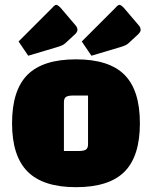

<svg xmlns="http://www.w3.org/2000/svg" viewBox="-20 -761 630 796"><path d="M30 -250Q30 -387 94 -451Q158 -515 295 -515Q432 -515 496 -451Q560 -387 560 -250Q560 -113 496 -49Q432 15 295 15Q159 15 94.5 -49.5Q30 -114 30 -250ZM306 -135Q328 -135 336.5 -141Q345 -147 345 -163V-365H284Q262 -365 253.5 -359Q245 -353 245 -337V-135ZM57 -589 197 -729Q206 -740 213 -741Q219 -741 231 -729L294 -655Q301 -647 301 -637Q301 -629 292 -620L251 -582Q242 -573 218 -566L97 -530ZM319 -589 459 -729Q468 -740 475 -741Q481 -741 493 -729L556 -655Q563 -647 563 -637Q563 -629 554 -620L513 -582Q504 -573 480 -566L359 -530Z"/></svg>

Font: Changa ExtraBold
Style: Regular
Weight: 800
Designer: Eduardo Rodriguez Tunni
Foundry: Eduardo Rodriguez Tunni
Version: Version 2.002; ttfautohint (v1.5) -l 8 -r 50 -G 220 -x 14 -H